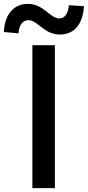

<svg xmlns="http://www.w3.org/2000/svg" viewBox="-70 -970 453 990"><path d="M97 0H213V-737H97ZM239 -792C310 -792 357 -842 363 -938L285 -943C281 -897 262 -875 236 -875C187 -875 156 -950 73 -950C3 -950 -46 -898 -50 -805L25 -798C29 -845 50 -866 76 -866C125 -866 156 -792 239 -792Z"/></svg>

Font: Noto Sans CJK HK Medium
Style: Regular
Weight: 500
Designer: Ryoko NISHIZUKA 西塚涼子 (kana, bopomofo & ideographs); Paul D. Hunt (Latin, Greek & Cyrillic); Sandoll Communications 산돌커뮤니
Foundry: Adobe
Version: Version 2.004;hotconv 1.0.118;makeotfexe 2.5.65603